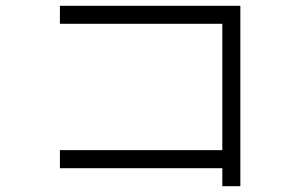

<svg xmlns="http://www.w3.org/2000/svg" viewBox="-20 -645 1040 665"><path d="M750 -62.5V0H812.5Q812.5 0 812.5 -625H187.5V-562.5H750V-125H187.5V-62.5Z"/></svg>

Font: CalcUnifontExMono
Style: Regular
Weight: 500
Version: Version 15.0.06